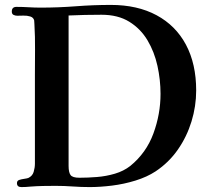

<svg xmlns="http://www.w3.org/2000/svg" viewBox="-20 -756 861 781"><path d="M633 -374Q633 -292 604 -213Q575 -134 510 -81Q483 -60 447.5 -49.5Q412 -39 374.5 -36Q337 -33 303 -33Q275 -33 267 -44Q259 -55 259 -81V-693Q325 -696 393 -696Q460 -696 506 -667.5Q552 -639 580 -592Q608 -545 620.5 -488Q633 -431 633 -374ZM778 -388Q778 -496 736.5 -574Q695 -652 617 -694Q539 -736 431 -736Q360 -736 288.5 -730.5Q217 -725 146 -725Q121 -725 96.5 -726.5Q72 -728 47 -728Q28 -728 28 -709Q28 -699 35 -695.5Q42 -692 50 -692Q60 -692 75 -692.5Q90 -693 103 -689Q116 -685 119 -673Q119 -672 119.5 -665.5Q120 -659 120 -657Q123 -606 122.5 -554.5Q122 -503 122 -451Q122 -361 122 -271Q122 -181 122 -90Q122 -74 117 -57Q112 -40 95 -32Q89 -30 78 -28.5Q67 -27 58 -24Q49 -21 49 -11Q49 5 67 5Q76 5 85 4.5Q94 4 104 3Q130 1 155.5 0.5Q181 0 206 0Q241 0 275.5 2.5Q310 5 345 5Q387 5 435.5 -1Q484 -7 531 -21.5Q578 -36 613 -59Q667 -95 703.5 -147.5Q740 -200 759 -262Q778 -324 778 -388Z"/></svg>

Font: UoqMunThenKhung
Style: Regular
Weight: 400
Designer: Font-Kai, 金井和夫, 宇文滿月
Foundry: Kazuo Kanai, Moonlit Owen
Version: Version 1.197